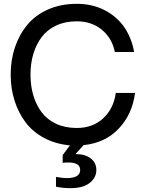

<svg xmlns="http://www.w3.org/2000/svg" viewBox="-20 -752 765 1008"><path d="M350.1 235.8Q307.1 235.8 273.9 228V176.8Q309.6 183.1 330.1 183.1Q400.9 183.1 400.9 140.1Q400.9 101.1 339.8 101.1Q318.8 101.1 309.1 103V62L347.2 11.2Q272 4.4 211.9 -27.6Q151.9 -59.6 114 -110.1Q76.2 -160.6 56.2 -224.1Q36.1 -287.6 36.1 -359.9Q36.1 -436.5 58.3 -503.2Q80.6 -569.8 122.8 -621.1Q165 -672.4 231.9 -702.1Q298.8 -731.9 382.8 -731.9Q464.4 -731.9 529.1 -698.7Q593.8 -665.5 632.6 -608.9Q671.4 -552.2 684.1 -479H583Q568.4 -551.8 514.6 -595.9Q460.9 -640.1 382.8 -640.1Q321.8 -640.1 274.7 -617.9Q227.5 -595.7 198.5 -556.9Q169.4 -518.1 154.8 -468.3Q140.1 -418.5 140.1 -359.9Q140.1 -301.3 154.8 -251.5Q169.4 -201.7 198.5 -162.8Q227.5 -124 274.7 -102.1Q321.8 -80.1 382.8 -80.1Q467.3 -80.1 522.2 -131.3Q577.1 -182.6 587.9 -264.2H689Q674.8 -152.3 603.5 -76.9Q532.2 -1.5 418.9 9.8L376 57.1H379.9Q427.2 57.1 456.5 79.8Q485.8 102.5 485.8 140.1Q485.8 180.7 450.9 208.3Q416 235.8 350.1 235.8Z"/></svg>

Font: Aspekta 450
Style: Regular
Weight: 450
Designer: Ivo Dolenc
Version: Version 2.000